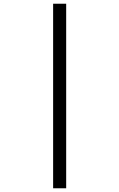

<svg xmlns="http://www.w3.org/2000/svg" viewBox="-20 -740 640 1030"><path d="M265 270V-720H335V270Z"/></svg>

Font: DM Mono Light
Style: Regular
Weight: 300
Designer: Colophon Foundry
Foundry: Colophon Foundry
Version: Version 1.000; ttfautohint (v1.8.2.53-6de2)